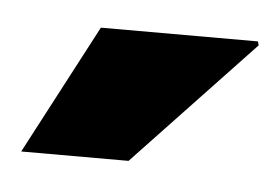

<svg xmlns="http://www.w3.org/2000/svg" viewBox="-27 -757 286 196"><g transform="rotate(5 116.0 -658.5)"><path d="M0 -592 70 -725H231L232 -721L110 -592Z"/></g></svg>

Font: Archivo Condensed Black
Style: Regular
Weight: 900
Width: 3
Designer: Hector Gatti
Foundry: Omnibus-Type
Version: Version 2.001